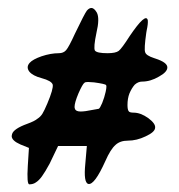

<svg xmlns="http://www.w3.org/2000/svg" viewBox="-20 -616 455 489"><path d="M201.2 -588.9Q207 -595.7 212.9 -595.7Q219.7 -595.7 226.6 -584Q234.4 -569.3 225.6 -532.2Q217.8 -495.1 221.7 -487.3Q226.6 -480.5 253.9 -480.5Q274.4 -480.5 282.2 -486.3Q290 -492.2 310.5 -524.4Q351.6 -585 356.4 -564.5Q357.4 -555.7 353.5 -538.1Q353.5 -536.1 352.5 -532.2Q346.7 -491.2 349.6 -483.4Q351.6 -474.6 373 -467.8Q375 -466.8 376 -466.8Q406.2 -457 406.2 -444.3Q406.2 -432.6 384.8 -420.9Q363.3 -408.2 341.8 -408.2Q332 -408.2 323.2 -400.4Q315.4 -391.6 309.6 -377.9Q304.7 -365.2 304.7 -348.6Q304.7 -336.9 307.6 -333Q309.6 -329.1 320.3 -329.1Q337.9 -329.1 357.4 -315.4Q377 -300.8 375 -290Q374 -279.3 350.6 -268.6Q328.1 -257.8 305.7 -257.8Q286.1 -257.8 274.4 -247.1Q261.7 -236.3 248 -205.1Q220.7 -144.5 205.1 -147.5Q192.4 -150.4 197.3 -199.2Q198.2 -213.9 201.2 -244.1Q182.6 -244.1 127.9 -244.1Q122.1 -232.4 106.4 -199.2Q94.7 -177.7 86.9 -167Q79.1 -156.2 71.3 -151.4Q64.5 -146.5 54.7 -146.5Q47.9 -146.5 50.8 -193.4Q51.8 -208 53.7 -239.3Q48.8 -241.2 32.2 -248Q9.8 -257.8 9.8 -269.5Q9.8 -271.5 10.7 -274.4Q14.6 -288.1 49.8 -300.8Q68.4 -307.6 75.2 -313.5Q83 -318.4 87.9 -326.2Q92.8 -334 100.6 -352.5Q116.2 -389.6 114.3 -400.4Q111.3 -410.2 85.9 -417Q63.5 -422.9 54.7 -433.6Q45.9 -445.3 55.7 -456.1Q63.5 -464.8 85.9 -472.7Q109.4 -480.5 129.9 -480.5Q141.6 -480.5 148.4 -488.3Q155.3 -496.1 170.9 -530.3Q195.3 -581.1 201.2 -588.9ZM250 -399.4Q248 -402.3 219.7 -406.2Q210 -407.2 204.1 -407.2Q197.3 -407.2 195.3 -405.3Q190.4 -402.3 179.7 -377.9Q169.9 -354.5 169.9 -343.8Q169.9 -340.8 170.9 -338.9Q172.9 -332 185.5 -332Q190.4 -332 198.2 -333Q226.6 -337.9 231.4 -338.9Q234.4 -339.8 240.2 -353.5Q246.1 -368.2 249 -381.8Q251 -390.6 251 -395.5Q251 -398.4 250 -399.4Z"/></svg>

Font: CillaFHscript
Style: Medium
Weight: 400
Designer: Cecilia Bingert
Version: Version 001.000